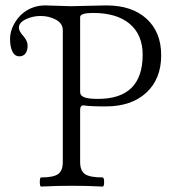

<svg xmlns="http://www.w3.org/2000/svg" viewBox="-20 -686 639 709"><path d="M131.8 2.9Q127 2.9 127 -13.9Q127 -30.8 131.8 -30.8Q177.2 -30.8 194.6 -43.2Q211.9 -55.7 211.9 -87.9V-574.2Q211.9 -599.6 186.5 -613.3Q161.1 -627 129.9 -627Q100.1 -627 75 -614.7Q49.8 -602.5 49.8 -584Q49.8 -570.8 65.9 -553.2Q82 -534.7 82 -518.1Q82 -499 74 -488.5Q65.9 -478 51.8 -478Q34.2 -478 25.6 -496.1Q17.1 -514.2 17.1 -542Q17.1 -569.8 31.5 -596.4Q45.9 -623 66.9 -639.2Q102.1 -666 147 -666Q161.6 -666 193.1 -664.6Q224.6 -663.1 241.2 -663.1Q263.2 -663.1 306.9 -664.6Q350.6 -666 373 -666Q467.3 -666 521.2 -616.7Q575.2 -567.4 575.2 -481.9Q575.2 -394.5 520.3 -343.8Q465.3 -293 370.1 -293Q312.5 -293 288.1 -296.9Q275.9 -296.9 275.9 -279.8V-87.9Q275.9 -55.7 293.7 -43.2Q311.5 -30.8 358.9 -30.8Q364.3 -30.8 364.5 -13.9Q364.7 2.9 358.9 2.9Q301.8 0 246.1 0Q190.4 0 131.8 2.9ZM341.8 -320.8Q506.8 -320.8 506.8 -483.9Q506.8 -557.6 459 -597.9Q411.1 -638.2 324.2 -638.2Q275.9 -638.2 275.9 -623V-346.2Q275.9 -332.5 291.3 -326.7Q306.6 -320.8 341.8 -320.8Z"/></svg>

Font: Junicode SmCond Light
Style: Regular
Weight: 300
Width: 4
Designer: Peter S. Baker
Version: Version 2.206